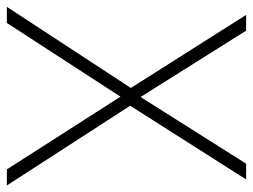

<svg xmlns="http://www.w3.org/2000/svg" viewBox="-114 -644 754 573"><g transform="rotate(90 263.5 -357.0)"><path d="M530 0H482L265 -339L45 0H-3L239 -370L21 -714H68L266 -399L465 -714H512L292 -368Z"/></g></svg>

Font: Noto Sans Hebrew Thin ExtraLight
Style: Regular
Weight: 250
Version: Version 3.001